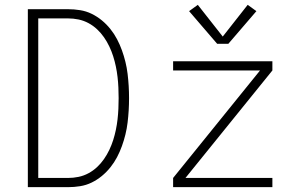

<svg xmlns="http://www.w3.org/2000/svg" viewBox="-20 -773 1240 793"><path d="M95 0V-735H261Q286 -735 311 -731Q336 -727 358.5 -716Q381 -705 400.5 -689Q420 -673 436 -653Q452 -633 463.5 -611Q475 -589 483.5 -565.5Q492 -542 498 -517.5Q504 -493 507 -468Q510 -443 511.5 -418Q513 -393 513 -368Q513 -342 511.5 -317Q510 -292 507 -267Q504 -242 498 -217.5Q492 -193 483.5 -169.5Q475 -146 463.5 -124Q452 -102 436 -82Q420 -62 400.5 -46Q381 -30 358.5 -19Q336 -8 311 -4Q286 0 261 0ZM261 -38Q283 -38 304.5 -42.5Q326 -47 345.5 -57.5Q365 -68 381 -83Q397 -98 409.5 -116Q422 -134 431.5 -154Q441 -174 447.5 -194.5Q454 -215 458.5 -236.5Q463 -258 465.5 -280Q468 -302 469 -324Q470 -346 470 -368Q470 -389 469 -411Q468 -433 465.5 -455Q463 -477 458.5 -498.5Q454 -520 447.5 -540.5Q441 -561 431.5 -581Q422 -601 409.5 -619Q397 -637 381 -652Q365 -667 345.5 -677.5Q326 -688 304.5 -692.5Q283 -697 261 -697H138V-38ZM695 0V-38L1054 -482H695V-520H1105V-482L746 -38H1105V0ZM877 -592 761 -727 797 -753 900 -622 1003 -753 1039 -727 923 -592Z"/></svg>

Font: Zed Sans Extralight Extended
Style: Regular
Weight: 200
Width: 7
Designer: Belleve Invis
Foundry: Belleve Invis
Version: Version 1.0.0; ttfautohint (v1.8.4)